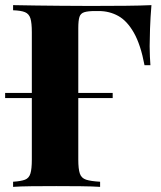

<svg xmlns="http://www.w3.org/2000/svg" viewBox="-20 -728 627 748"><path d="M0 -346V-366H419V-346ZM570 -708Q566 -661 564.5 -616.5Q563 -572 563 -548Q563 -526 564 -507Q565 -488 566 -474H543Q528 -554 501.5 -600.5Q475 -647 440.5 -666Q406 -685 365 -685H350Q323 -685 308.5 -680.5Q294 -676 289.5 -662Q285 -648 285 -618V-106Q285 -70 291 -52Q297 -34 315.5 -28Q334 -22 370 -20V0Q340 -2 293.5 -2.5Q247 -3 199 -3Q148 -3 103 -2.5Q58 -2 31 0V-20Q62 -22 77.5 -28Q93 -34 98.5 -52Q104 -70 104 -106V-602Q104 -639 98.5 -656.5Q93 -674 77.5 -680.5Q62 -687 31 -688V-708Q74 -707 121.5 -706.5Q169 -706 215.5 -705.5Q262 -705 302.5 -705Q343 -705 369 -705Q413 -705 469.5 -705.5Q526 -706 570 -708Z"/></svg>

Font: Playfair Display ExtraBold
Style: Regular
Weight: 800
Designer: Claus Eggers Sørensen
Foundry: Claus Eggers Sørensen
Version: Version 1.203